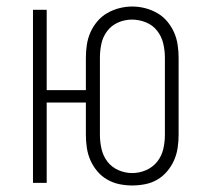

<svg xmlns="http://www.w3.org/2000/svg" viewBox="-20 -560 640 588"><path d="M385 8Q365 8 345.5 4Q326 0 308.5 -10Q291 -20 278 -35.5Q265 -51 257 -69Q249 -87 246 -107Q243 -127 243 -147V-246H123V0H81V-530H123V-284H243V-383Q243 -403 246 -423Q249 -443 257 -461Q265 -479 278 -494.5Q291 -510 308.5 -520Q326 -530 345.5 -535Q365 -540 385 -540Q405 -540 424.5 -535Q444 -530 461.5 -520Q479 -510 492 -494.5Q505 -479 513 -461Q521 -443 524 -423Q527 -403 527 -383V-147Q527 -127 524 -107Q521 -87 513 -69Q505 -51 492 -35.5Q479 -20 462 -10Q445 0 425 4Q405 8 385 8ZM385 -30Q407 -30 427.5 -39Q448 -48 461.5 -65Q475 -82 480 -103.5Q485 -125 485 -147V-383Q485 -405 480 -426.5Q475 -448 461.5 -465.5Q448 -483 427 -491.5Q406 -500 384 -500Q362 -500 341.5 -491Q321 -482 308 -464.5Q295 -447 290.5 -426Q286 -405 286 -383V-147Q286 -125 291 -103.5Q296 -82 309 -65Q322 -48 342.5 -39Q363 -30 385 -30Z"/></svg>

Font: Iosevka Curly XLtEx
Style: Regular
Weight: 200
Width: 7
Monospace: yes
Designer: Belleve Invis
Foundry: Belleve Invis
Version: Version 11.1.0; ttfautohint (v1.8.3)